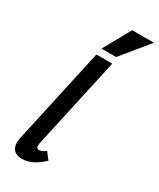

<svg xmlns="http://www.w3.org/2000/svg" viewBox="-233 -1001 893 1080"><g transform="rotate(30 213.5 -461.5)"><path d="M111 7Q86 7 68 -3Q50 -13 43.5 -35Q37 -57 44 -92L180 -711H283L154 -124Q150 -106 152.5 -95Q155 -84 169 -84Q177 -84 186.5 -88Q196 -92 211 -103L245 -59Q211 -26 177 -9.5Q143 7 111 7ZM188 -754 286 -930H427L283 -754Z"/></g></svg>

Font: Ysabeau Infant
Style: Bold Italic
Weight: 700
Italic angle: -12°
Designer: Christian Thalmann (Catharsis Fonts)
Version: Version 2.001;gftools[0.9.30]; featfreeze: ss01,ss02,lnum